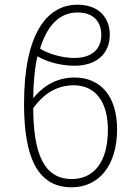

<svg xmlns="http://www.w3.org/2000/svg" viewBox="-20 -785 569 815"><path d="M284 10C400 10 477 -83 477 -236C477 -380 404 -456 296 -456C206 -456 150 -404 121 -368C121 -427 128 -503 139 -546C176 -524 235 -506 296 -506C389 -506 446 -556 446 -638C446 -704 405 -765 309 -765C180 -765 82 -643 82 -345C82 -123 136 10 284 10ZM296 -539C242 -539 180 -558 150 -579C178 -669 227 -732 309 -732C379 -732 410 -691 410 -636C410 -577 370 -539 296 -539ZM285 -25C165 -25 122 -135 121 -326C154 -372 208 -423 293 -423C388 -423 438 -349 438 -234C438 -97 378 -25 285 -25Z"/></svg>

Font: Noto Sans SemiCondensed ExtraLight
Style: Regular
Weight: 200
Width: 4
Designer: Monotype Design Team
Foundry: Monotype Imaging Inc.
Version: Version 2.013